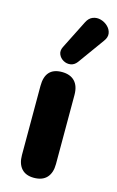

<svg xmlns="http://www.w3.org/2000/svg" viewBox="-122 -832 541 889"><g transform="rotate(15 149.0 -387.0)"><path d="M136 8Q97 8 76.5 -15Q56 -38 56 -80V-411Q56 -499 136 -499Q176 -499 197.5 -476.5Q219 -454 219 -411V-80Q219 -38 198 -15Q177 8 136 8ZM195 -563Q182 -546 164 -543.5Q146 -541 130 -550Q114 -559 107 -575.5Q100 -592 110 -612L179 -749Q190 -771 208.5 -778Q227 -785 246.5 -779.5Q266 -774 280.5 -760Q295 -746 298 -727.5Q301 -709 286 -689Z"/></g></svg>

Font: Chiron GoRound TC EB
Style: Regular
Weight: 700
Designer: Ryoko NISHIZUKA 西塚涼子 (kana, bopomofo & ideographs); Paul D. Hunt (Latin, Greek & Cyrillic); Sandoll Communications 산돌커뮤니
Foundry: Adobe
Version: Version 1.000;hotconv 1.1.1;makeotfexe 2.6.0